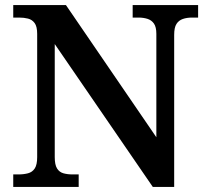

<svg xmlns="http://www.w3.org/2000/svg" viewBox="-20 -734 818 754"><path d="M32 0V-49H52Q73 -49 90 -53.5Q107 -58 116.5 -72.5Q126 -87 126 -117V-601Q126 -630 116 -643.5Q106 -657 90 -661Q74 -665 55 -665H32V-714H239L594 -195V-601Q594 -628 584.5 -641.5Q575 -655 559 -660Q543 -665 524 -665H501V-714H758V-665H734Q714 -665 698 -659.5Q682 -654 673 -640Q664 -626 664 -597V0H580L195 -561V-117Q195 -87 204 -72.5Q213 -58 229 -53.5Q245 -49 265 -49H289V0Z"/></svg>

Font: Noto Serif Khmer SemiBold
Style: Regular
Weight: 600
Version: Version 2.003